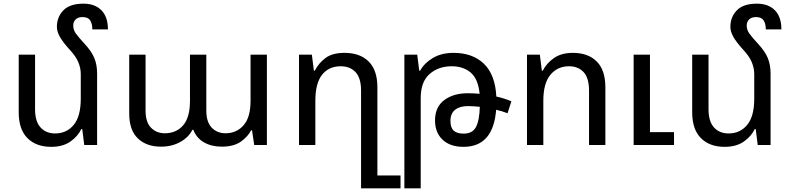

<svg xmlns="http://www.w3.org/2000/svg" viewBox="-20 -790 4311 1046"><path d="M509 -389V0H439L428 -87H423Q404 -47 363 -18.5Q322 10 259 10Q177 10 129.5 -37.5Q82 -85 82 -178V-492H171V-195Q171 -128 201 -95.5Q231 -63 280 -63Q343 -63 381.5 -109.5Q420 -156 420 -252V-387Q420 -419 406.5 -451.5Q393 -484 359 -520Q322 -561 306 -589.5Q290 -618 290 -644Q290 -697 325 -733.5Q360 -770 435 -770Q497 -770 532.5 -734Q568 -698 568 -630H483Q483 -660 471.5 -678.5Q460 -697 430 -697Q405 -697 392 -684Q379 -671 379 -651Q379 -628 392.5 -608.5Q406 -589 442 -550Q479 -510 494 -473.5Q509 -437 509 -389Z M857 9Q778 9 731 -36Q684 -81 684 -171V-492H773V-188Q773 -125 802.5 -94.5Q832 -64 878 -64Q940 -64 977.5 -107Q1015 -150 1015 -241V-492H1104V-188Q1104 -125 1133.5 -94.5Q1163 -64 1209 -64Q1268 -64 1306.5 -107Q1345 -150 1345 -241V-492H1434V0H1365L1353 -80H1348Q1330 -45 1291.5 -18Q1253 9 1188 9Q1133 9 1092 -14Q1051 -37 1033 -83H1028Q1009 -43 963 -17Q917 9 857 9Z M1947 236V-297Q1947 -365 1917 -397Q1887 -429 1836 -429Q1771 -429 1734.5 -382.5Q1698 -336 1698 -241V0H1609V-492H1679L1690 -405H1695Q1715 -445 1752.5 -473.5Q1790 -502 1857 -502Q1941 -502 1988.5 -455Q2036 -408 2036 -314V166H2162V236Z M2183 236V-492H2253L2264 -405H2269Q2291 -446 2338 -474Q2385 -502 2451 -502Q2555 -502 2616.5 -442.5Q2678 -383 2684 -264Q2730 -254 2766 -238L2745 -173Q2718 -184 2683 -192Q2667 10 2505 10Q2432 10 2391 -29Q2350 -68 2350 -134Q2350 -207 2400 -244.5Q2450 -282 2528 -282Q2560 -282 2593 -279Q2585 -360 2544.5 -394.5Q2504 -429 2441 -429Q2368 -429 2320 -386.5Q2272 -344 2272 -256V236ZM2434 -131Q2434 -94 2452 -78Q2470 -62 2506 -62Q2554 -62 2573 -98Q2592 -134 2594 -208Q2560 -212 2529 -212Q2485 -212 2459.5 -192Q2434 -172 2434 -131Z M2851 0V-492H2921L2932 -405H2937Q2957 -445 2997.5 -473.5Q3038 -502 3101 -502Q3184 -502 3231 -455Q3278 -408 3278 -314V0H3189V-297Q3189 -365 3159.5 -397Q3130 -429 3080 -429Q3017 -429 2978.5 -382.5Q2940 -336 2940 -241V0ZM3432 0V-492H3521V-70H3652V0Z M4178 -389V0H4108L4097 -87H4092Q4073 -47 4032 -18.5Q3991 10 3928 10Q3846 10 3798.5 -37.5Q3751 -85 3751 -178V-492H3840V-195Q3840 -128 3870 -95.5Q3900 -63 3949 -63Q4012 -63 4050.5 -109.5Q4089 -156 4089 -252V-387Q4089 -419 4075.5 -451.5Q4062 -484 4028 -520Q3991 -561 3975 -589.5Q3959 -618 3959 -644Q3959 -697 3994 -733.5Q4029 -770 4104 -770Q4166 -770 4201.5 -734Q4237 -698 4237 -630H4152Q4152 -660 4140.5 -678.5Q4129 -697 4099 -697Q4074 -697 4061 -684Q4048 -671 4048 -651Q4048 -628 4061.5 -608.5Q4075 -589 4111 -550Q4148 -510 4163 -473.5Q4178 -437 4178 -389Z"/></svg>

Font: Noto Sans Living
Style: Regular
Weight: 400
Designer: Monotype Design Team
Foundry: Monotype Imaging Inc.
Version: Version 2.013; ttfautohint (v1.8.4.7-5d5b)